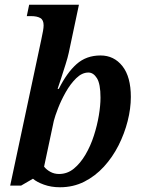

<svg xmlns="http://www.w3.org/2000/svg" viewBox="-20 -780 603 810"><path d="M233 10Q196 10 165.5 -1Q135 -12 119 -26L69 3H23L154 -612Q159 -635 161.5 -649.5Q164 -664 164 -673Q164 -696 150 -704Q136 -712 111 -712H93L103 -760H313L270 -557Q266 -538 256.5 -508Q247 -478 237.5 -448.5Q228 -419 223 -405H228Q262 -473 303 -509.5Q344 -546 404 -546Q461 -546 496.5 -501Q532 -456 532 -371Q532 -322 518.5 -269Q505 -216 480 -166.5Q455 -117 418.5 -77Q382 -37 335.5 -13.5Q289 10 233 10ZM229 -46Q264 -46 291.5 -68.5Q319 -91 340.5 -127.5Q362 -164 376 -207.5Q390 -251 397 -293Q404 -335 404 -368Q404 -426 389 -450Q374 -474 353 -474Q326 -474 301.5 -450Q277 -426 257.5 -391.5Q238 -357 225 -323.5Q212 -290 207 -270L166 -77Q176 -64 192.5 -55Q209 -46 229 -46Z"/></svg>

Font: Noto Serif SemiCondensed SemiBold
Style: Italic
Weight: 600
Width: 4
Italic angle: -12°
Designer: Monotype Design Team
Foundry: Monotype Imaging Inc.
Version: Version 2.014; ttfautohint (v1.8.4.7-5d5b)